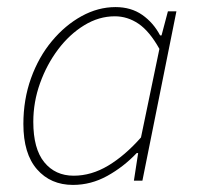

<svg xmlns="http://www.w3.org/2000/svg" viewBox="-20 -510 564 542"><path d="M186 12Q123 12 84.5 -32Q46 -76 46 -160Q46 -229 67.5 -289Q89 -349 126.5 -394Q164 -439 210.5 -464.5Q257 -490 306 -490Q350 -490 381.5 -468Q413 -446 432 -410H436L454 -478H478L382 0H358L370 -78H366Q329 -39 283 -13.5Q237 12 186 12ZM188 -14Q238 -14 285.5 -42.5Q333 -71 378 -122L430 -372Q402 -422 371 -443Q340 -464 304 -464Q259 -464 217.5 -438.5Q176 -413 144 -370.5Q112 -328 93 -275Q74 -222 74 -166Q74 -90 105 -52Q136 -14 188 -14Z"/></svg>

Font: Source Sans 3 VF
Style: Italic
Weight: 200
Italic angle: -11°
Designer: Paul D. Hunt
Foundry: Adobe Systems Incorporated
Version: Version 3.042;hotconv 1.0.118;makeotfexe 2.5.65603